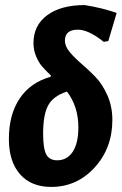

<svg xmlns="http://www.w3.org/2000/svg" viewBox="-20 -728 480 757"><path d="M182 9Q103 9 59 -41Q15 -91 15 -180Q15 -276 57.5 -339.5Q100 -403 179 -425L181 -430Q158 -452 145.5 -466.5Q133 -481 122.5 -505.5Q112 -530 112 -558Q112 -628 166 -668Q220 -708 314 -708Q383 -697 440 -677L407 -566L389 -563Q329 -611 287 -611Q236 -611 236 -568Q236 -545 255.5 -522Q275 -499 302.5 -475.5Q330 -452 357 -424Q384 -396 403.5 -352Q423 -308 423 -255Q423 -144 353 -67.5Q283 9 182 9ZM150 -201Q150 -142 162.5 -119Q175 -96 205 -96Q245 -96 267 -130Q289 -164 289 -226Q289 -308 244 -367Q191 -350 170.5 -313.5Q150 -277 150 -201Z"/></svg>

Font: Alegreya Sans ExtraBold
Style: Italic
Weight: 800
Italic angle: -7°
Designer: Juan Pablo del Peral
Foundry: Huerta Tipografica
Version: Version 2.007